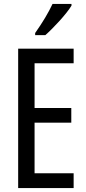

<svg xmlns="http://www.w3.org/2000/svg" viewBox="-20 -963 442 983"><path d="M346 -934V-943H249C228 -898 198 -848 160 -794V-783H212C253 -819 321 -892 346 -934ZM357 0V-76H157V-335H345V-410H157V-639H357V-714H73V0Z"/></svg>

Font: Noto Sans Gujarati ExtraCondensed
Style: Regular
Weight: 400
Width: 2
Designer: Jelle Bosma - Monotype Design Team, Universal Thirst
Foundry: Monotype Imaging Inc.
Version: Version 2.106